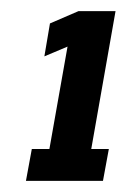

<svg xmlns="http://www.w3.org/2000/svg" viewBox="-20 -699 227 344"><path d="M26.5 -375H164.5L175 -432H143.5L187 -679H120.5L69.5 -657L59.5 -598L101 -615.5L68.5 -432H37Z"/></svg>

Font: Anybody UltraCondensed ExtraBold
Style: Italic
Weight: 800
Width: 1
Italic angle: -10°
Version: Version 1.113;gftools[0.9.25]